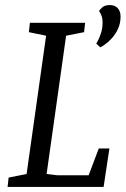

<svg xmlns="http://www.w3.org/2000/svg" viewBox="-20 -738 496 758"><path d="M360 -566Q360 -566 366 -576.5Q372 -587 378.5 -606.5Q385 -626 385 -651Q385 -664 381.5 -674Q378 -684 371 -695Q375 -701 384.5 -709.5Q394 -718 414 -718Q434 -718 445 -705.5Q456 -693 456 -673Q456 -646 446 -624.5Q436 -603 422 -587.5Q408 -572 395 -563Q382 -554 376 -551ZM14 -37 85 -51 162 -597 94 -611 98 -648H316L312 -611L241 -597L164 -51L206 -46H330L370 -152H412L389 0H10Z"/></svg>

Font: Faustina VF Beta
Style: Italic
Weight: 400
Italic angle: -8°
Designer: Alfonso Garcia
Foundry: Omnibus-Type
Version: Version 1.006